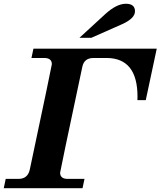

<svg xmlns="http://www.w3.org/2000/svg" viewBox="-50 -988 843 1008"><path d="M383.3 0H-30.3L-20 -48.8H46.9Q95.7 -48.8 106.4 -97.7Q222.2 -644 222.2 -650.9Q222.2 -683.6 182.1 -683.6H115.2L125.5 -732.4H772.9L715.3 -462.4H671.4L671.9 -480.5Q671.9 -683.6 508.8 -683.6H440.9Q392.1 -683.6 382.3 -637.7Q265.6 -88.4 265.6 -81.5Q265.6 -48.8 305.7 -48.8H393.6ZM429.7 -789.6H367.2L501 -912.6Q561.5 -968.3 610.8 -968.3Q658.7 -968.3 658.7 -928.7Q658.7 -890.6 587.4 -859.4Z"/></svg>

Font: Munson
Style: Bold Italic
Weight: 700
Italic angle: -12°
Designer: Paul James MIller
Foundry: High-Logic / Made with FontCreator
Version: Version 2.10;May 5, 2019;FontCreator 11.5.0.2430 64-bit